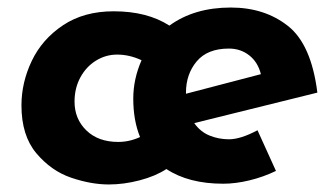

<svg xmlns="http://www.w3.org/2000/svg" viewBox="-20 -477 890 510"><path d="M664 -131 713 -23Q680 -7 643 2Q606 11 573 11Q481 11 422 -28Q393 -9 351 2Q309 13 269 13Q222 13 169 -5Q116 -23 76.5 -70Q37 -117 37 -197Q37 -258 64.5 -315.5Q92 -373 147.5 -410Q203 -447 282 -447Q371 -447 430 -409Q496 -457 593 -457Q683 -457 745 -408Q807 -359 823 -231L496 -150Q512 -127 536.5 -117Q561 -107 588 -107Q619 -107 664 -131ZM474 -231V-228L673 -280Q665 -312 642 -330Q619 -348 588 -348Q531 -348 502.5 -314Q474 -280 474 -231ZM294 -100Q324 -100 352 -113Q334 -157 334 -215Q334 -267 356 -317Q324 -332 291 -332Q261 -332 235 -316Q209 -300 193.5 -271.5Q178 -243 178 -207Q178 -161 209.5 -130.5Q241 -100 294 -100Z"/></svg>

Font: Josefin Sans
Style: Bold Italic
Weight: 700
Italic angle: -7°
Designer: Santiago Orozco
Foundry: Typemade
Version: Version 2.000